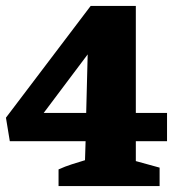

<svg xmlns="http://www.w3.org/2000/svg" viewBox="-34 -626 590 646"><path d="M163 0V-56Q185 -66 207 -73Q229 -80 252 -87L254 -151H-1L-14 -230L271 -606H423V-246H528V-151H423V-84L503 -62V0ZM113 -246H256L261 -443Z"/></svg>

Font: Piazzolla ExtraBold
Style: Regular
Weight: 800
Designer: Juan Pablo del Peral
Foundry: Huerta Tipografica
Version: Version 1.330